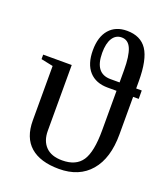

<svg xmlns="http://www.w3.org/2000/svg" viewBox="-131 -783 757 882"><g transform="rotate(20 247.5 -342.0)"><path d="M467.8 -418V-234.4Q467.8 -117.7 413.3 -54Q358.9 9.8 260.3 9.8Q168.5 9.8 120.1 -32.5Q71.8 -74.7 71.8 -158.7V-424.8L13.2 -437V-459H152.8V-137.7Q152.8 -88.4 180.2 -60.3Q207.5 -32.2 260.7 -32.2Q328.1 -32.2 357.4 -75.9Q386.7 -119.6 386.7 -225.1V-418H343.3Q285.2 -418 252.9 -453.6Q220.7 -489.3 220.7 -556.2Q220.7 -622.1 252 -658Q283.2 -693.8 338.4 -693.8Q405.3 -693.8 436.5 -647Q467.8 -600.1 467.8 -494.1V-459H495.1V-418ZM386.7 -518.1Q386.7 -588.4 372.3 -622.6Q357.9 -656.7 325.7 -656.7Q297.4 -656.7 281.2 -631.6Q265.1 -606.4 265.1 -559.6Q265.1 -459 342.3 -459H386.7Z"/></g></svg>

Font: Tinos
Style: Regular
Weight: 400
Designer: Steve Matteson
Foundry: Monotype Imaging Inc.
Version: Version 1.23